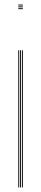

<svg xmlns="http://www.w3.org/2000/svg" viewBox="-20 -820 180 840"><path d="M60 -796V-800H80V-796ZM60 -780V-784H80V-780ZM60 -788V-792H80V-788ZM76 0V-600H80V0ZM60 0V-600H64V0ZM68 0V-600H72V0Z"/></svg>

Font: Big Shoulders Inline Display SC Thin
Style: Regular
Weight: 100
Designer: Patric King
Foundry: XO Type Co
Version: Version 2.002